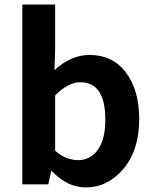

<svg xmlns="http://www.w3.org/2000/svg" viewBox="-20 -818 684 852"><path d="M360.4 13.7Q280.3 13.7 210 -58.6H207L194.3 0H79.1V-797.9H224.6V-596.7L221.7 -506.8Q295.9 -574.2 377 -574.2Q479.5 -574.2 538.6 -496.6Q597.7 -418.9 597.7 -290Q597.7 -151.4 527.8 -68.8Q458 13.7 360.4 13.7ZM327.1 -107.4Q380.9 -107.4 414.1 -153.3Q447.3 -199.2 447.3 -287.1Q447.3 -453.1 335.9 -453.1Q283.2 -453.1 224.6 -394.5V-149.4Q271.5 -107.4 327.1 -107.4Z"/></svg>

Font: Gen Shin Gothic Bold
Style: Bold
Weight: 700
Designer: [Source Han Sans]
Ryoko NISHIZUKA  (kana & ideographs); Paul D. Hunt (Latin, Greek & Cyrillic); Wenlong ZHANG  (bopomofo
Version: Version 1.002.20150607